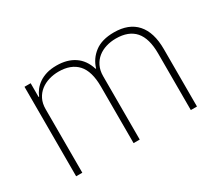

<svg xmlns="http://www.w3.org/2000/svg" viewBox="-99 -732 1075 944"><g transform="rotate(-30 439.0 -260.0)"><path d="M100 0V-508H135V-430H138Q145 -448 157.5 -464Q170 -480 188 -492.5Q206 -505 230.5 -512.5Q255 -520 288 -520Q348 -520 389 -492.5Q430 -465 447 -410H450Q464 -458 504.5 -489Q545 -520 614 -520Q698 -520 742 -470.5Q786 -421 786 -326V0H751V-321Q751 -407 715 -448Q679 -489 607 -489Q578 -489 551.5 -481Q525 -473 505 -457Q485 -441 473 -416.5Q461 -392 461 -360V0H426V-321Q426 -408 389 -448.5Q352 -489 282 -489Q253 -489 226.5 -481Q200 -473 179.5 -457Q159 -441 147 -417Q135 -393 135 -361V0Z"/></g></svg>

Font: IBM Plex Sans KR ExtLt
Style: Regular
Weight: 200
Designer: Mike Abbink; Paul van der Laan; Pieter van Rosmalen; Wujin Sim; Chorong Kim; Dohee Lee;
Foundry: Sandoll Inc.
Version: Version 1.002